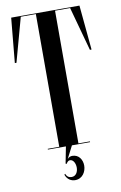

<svg xmlns="http://www.w3.org/2000/svg" viewBox="-96 -753 619 986"><g transform="rotate(-10 213.0 -260.5)"><path d="M391 -700H35L13 -467H21.5L84.4 -696H163V-4H103V0H197L180 87L185.5 89C191 78 198 73.5 205 73.5C222.5 73.5 233 95 233 116.5C233 138 222.5 160 199 160C185 160 174 153 169 138L164 141.5C173 168 194 179 214 179C253.5 179 272.5 144 272.5 113C272.5 83 255 53.5 220.5 53.5C211.4 53.5 202.7 56.9 195 65.2L228.4 0H323V-4H263V-696H341.6L404.5 -467H413Z"/></g></svg>

Font: Picaflor 96 pt
Style: Regular
Weight: 400
Designer: Ariel Martín Pérez
Foundry: Tunera Type Foundry
Version: Version 1.000;hotconv 1.0.109;makeotfexe 2.5.65596